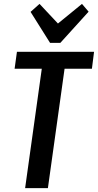

<svg xmlns="http://www.w3.org/2000/svg" viewBox="-20 -966 503 986"><path d="M463 -700 452 -613H255L319 -666L226 0H109L202 -666L250 -613H55L67 -700ZM435 -906 290 -746H237L137 -905L183 -946L304 -817H243L401 -946Z"/></svg>

Font: Pathway Extreme Condensed SemiBold
Style: Italic
Weight: 600
Width: 3
Italic angle: -8°
Version: Version 1.001;gftools[0.9.26]